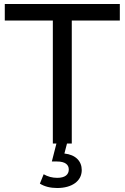

<svg xmlns="http://www.w3.org/2000/svg" viewBox="-20 -720 625 963"><path d="M267 223C341 223 390 188 390 133C390 89 360 56 303 50L316 0H340V-617H581V-700H4V-617H245V0H263L240 90H266C307 90 325 106 325 130C325 156 306 172 267 172C242 172 220 166 199 154L180 201C204 216 233 223 267 223Z"/></svg>

Font: Montserrat-Alt1 Med
Style: Regular
Weight: 500
Designer: Differentunic
Foundry: Differentunic
Version: Version 7.222